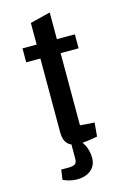

<svg xmlns="http://www.w3.org/2000/svg" viewBox="-123 -689 599 917"><g transform="rotate(-15 177.0 -230.0)"><path d="M194 10Q157 10 138.5 -8.5Q120 -27 120 -65V-607L220 -632V-74Q234 -73 250 -71.5Q266 -70 291 -69L285 -1Q254 5 232 7.5Q210 10 194 10ZM50 -431V-500H309V-431ZM140 172Q107 172 72 156L79 107H114Q138 107 147.5 100Q157 93 157 75V-21H177Q203 -7 219.5 24Q236 55 236 91Q236 128 210 150Q184 172 140 172Z"/></g></svg>

Font: Changa
Style: Regular
Weight: 400
Designer: Eduardo Rodriguez Tunni
Foundry: Eduardo Rodriguez Tunni
Version: Version 3.003